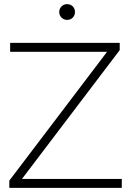

<svg xmlns="http://www.w3.org/2000/svg" viewBox="-20 -907 638 927"><path d="M25 0V-35L497 -657H29V-700H558V-665L86 -43H568V0ZM304 -811Q288 -811 277 -822Q266 -833 266 -849Q266 -865 277 -876Q288 -887 304 -887Q321 -887 331.5 -876Q342 -865 342 -849Q342 -833 331.5 -822Q321 -811 304 -811Z"/></svg>

Font: Red Hat Display
Style: Regular
Weight: 300
Designer: Pentagram, MCKL
Foundry: Pentagram, MCKL
Version: Version 1.023